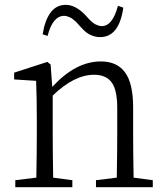

<svg xmlns="http://www.w3.org/2000/svg" viewBox="-20 -782 693 802"><path d="M472.7 -757.8 495.1 -750Q477.5 -627 398.4 -627Q353.5 -627 319.3 -667Q316.4 -669.9 308.6 -678.7Q300.8 -687.5 297.4 -690.9Q293.9 -694.3 286.6 -700.2Q279.3 -706.1 274.4 -708.5Q269.5 -710.9 262.2 -713.4Q254.9 -715.8 248 -715.8Q200.2 -715.8 178.7 -631.8L158.2 -638.7Q167 -696.3 190.9 -729Q214.8 -761.7 254.9 -761.7Q293.9 -761.7 334 -721.7Q336.9 -718.8 344.7 -710Q352.5 -701.2 356 -697.8Q359.4 -694.3 366.7 -688.5Q374 -682.6 378.9 -680.2Q383.8 -677.7 391.1 -675.3Q398.4 -672.9 405.3 -672.9Q450.2 -672.9 472.7 -757.8ZM538.1 -40 618.2 -29.3V0H380.9V-29.3L467.8 -40Q469.7 -149.4 469.7 -226.6V-331.1Q469.7 -406.2 446.3 -438Q422.9 -469.7 373 -469.7Q290 -469.7 200.2 -382.8V-226.6Q200.2 -149.4 202.1 -40L282.2 -29.3V0H43.9V-29.3L131.8 -40Q133.8 -149.4 133.8 -226.6V-281.2Q133.8 -373 130.9 -444.3L39.1 -450.2V-478.5L177.7 -523.4L191.4 -512.7L198.2 -418.9Q295.9 -525.4 401.4 -525.4Q468.8 -525.4 502.4 -479.5Q536.1 -433.6 536.1 -333V-226.6Q536.1 -149.4 538.1 -40Z"/></svg>

Font: GenYoMin TW TTF Light
Style: Regular
Weight: 300
Version: Version 1.300